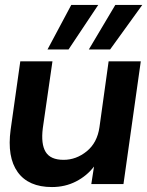

<svg xmlns="http://www.w3.org/2000/svg" viewBox="-20 -744 595 776"><path d="M190 12Q95 12 51.5 -48.5Q8 -109 23 -220L62 -496H192L153 -226Q145 -162 164.5 -130Q184 -98 237 -98Q288 -98 330.5 -132.5Q373 -167 382 -230L419 -496H549L479 0H349L360 -71Q331 -33 287 -10.5Q243 12 190 12ZM339 -544 446 -724H555L425 -544ZM172 -544 268 -724H377L257 -544Z"/></svg>

Font: Host Grotesk
Style: Bold Italic
Weight: 700
Italic angle: -8°
Designer: Doğukan Karapınar
Foundry: Element Type
Version: Version 1.003; ttfautohint (v1.8.4.7-5d5b)